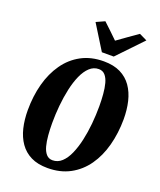

<svg xmlns="http://www.w3.org/2000/svg" viewBox="-178 -1106 1023 1225"><g transform="rotate(20 334.0 -493.0)"><path d="M294 10Q227 10 180.8 -13Q134.5 -36 105.5 -77.5Q76.5 -119 63.2 -174.5Q50 -230 50 -294.5Q50 -390 72.2 -473Q94.5 -556 138.8 -619Q183 -682 248.8 -717.5Q314.5 -753 401 -753Q467.5 -753 514 -730Q560.5 -707 589.5 -665.5Q618.5 -624 631.8 -568.5Q645 -513 645 -448.5Q644.5 -353 622.2 -269.8Q600 -186.5 555.8 -123.8Q511.5 -61 445.8 -25.5Q380 10 294 10ZM307 -47.5Q342.5 -47.5 369.5 -72.5Q396.5 -97.5 415.5 -140.8Q434.5 -184 446.8 -238.8Q459 -293.5 464.8 -354Q470.5 -414.5 470.5 -473Q470.5 -515.5 467.2 -555.2Q464 -595 455.5 -626.5Q447 -658 430.5 -676.8Q414 -695.5 387.5 -695.5Q352.5 -695.5 325.5 -670.5Q298.5 -645.5 279.2 -602.2Q260 -559 248 -504.2Q236 -449.5 230.2 -389.2Q224.5 -329 224.5 -270.5Q224.5 -227.5 227.8 -187.8Q231 -148 239.5 -116.2Q248 -84.5 264.5 -66Q281 -47.5 307 -47.5ZM368 -803 264 -970.5 321.5 -996.5Q347 -973 372 -949Q397 -925 421.5 -901Q455.5 -925.5 489 -949.2Q522.5 -973 556.5 -996.5L609 -971L448.5 -803Z"/></g></svg>

Font: Merriweather 24pt SemiCondensed Black
Style: Italic
Weight: 900
Width: 4
Italic angle: -7.8°
Designer: Eben Sorkin
Foundry: Eben Sorkin
Version: Version 2.101